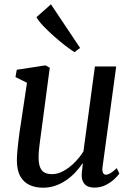

<svg xmlns="http://www.w3.org/2000/svg" viewBox="-20 -863 618 893"><path d="M180 10Q146 10 118.8 -2Q91.5 -14 75.2 -41.5Q59 -69 58.5 -116Q58.5 -133 60.2 -154.5Q62 -176 64.8 -200Q67.5 -224 70.8 -247.8Q74 -271.5 77.5 -291.5L105.5 -478L52 -504.5L58 -538.5L191.5 -559L211.5 -548L177 -288.5Q174.5 -268 171.5 -246.8Q168.5 -225.5 165.8 -205Q163 -184.5 161.2 -166Q159.5 -147.5 159.5 -132Q159.5 -101 167 -83.8Q174.5 -66.5 188.5 -59.8Q202.5 -53 222.5 -53Q248.5 -53 275.8 -68Q303 -83 327 -107.2Q351 -131.5 368 -158.5L421.5 -554H520.5L457 -87Q454.5 -68.5 459 -59.5Q463.5 -50.5 472 -50.5Q482 -50.5 493.8 -57.5Q505.5 -64.5 523 -81L535 -56Q530 -47.5 513.8 -31.8Q497.5 -16 473.2 -3.2Q449 9.5 419 9.5Q387.5 9.5 373 -7.5Q358.5 -24.5 360 -52Q360 -54 360.5 -59.8Q361 -65.5 362 -73Q363 -80.5 363.8 -88.2Q364.5 -96 365.5 -102.5L364 -103Q349 -81.5 330.2 -61.2Q311.5 -41 288.2 -25Q265 -9 238 0.5Q211 10 180 10ZM326.5 -620.5Q309.5 -631 284 -650.5Q258.5 -670 231.5 -694Q204.5 -718 182.2 -741.2Q160 -764.5 149.5 -783L217 -843L352.5 -640Z"/></svg>

Font: Merriweather 36pt
Style: Italic
Weight: 400
Italic angle: -7.8°
Version: Version 2.101